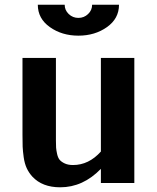

<svg xmlns="http://www.w3.org/2000/svg" viewBox="-20 -775 663 813"><path d="M483.9 -754.9Q483.9 -696.3 432.9 -660.2Q381.8 -624 312 -624Q242.2 -624 191.2 -660.2Q140.1 -696.3 140.1 -754.9H253.9Q253.9 -731.9 271 -715.6Q288.1 -699.2 312 -699.2Q335.9 -699.2 353 -715.6Q370.1 -731.9 370.1 -754.9ZM216.8 -180.2Q216.8 -161.1 217.5 -149.9Q218.3 -138.7 221.9 -122.6Q225.6 -106.4 232.9 -97.9Q240.2 -89.4 254.4 -82.8Q268.6 -76.2 289.1 -76.2Q356 -76.2 407.2 -133.3V-529.8H548.8V0H407.2V-60.1Q331.5 18.1 234.9 18.1Q159.2 18.1 117.2 -26.9Q102.1 -43.5 93 -63.2Q84 -83 80.3 -109.4Q76.7 -135.7 75.9 -153.6Q75.2 -171.4 75.2 -204.1V-529.8H216.8Z"/></svg>

Font: Aurulent Sans
Style: Bold
Weight: 700
Version: Version 2007.05.04